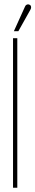

<svg xmlns="http://www.w3.org/2000/svg" viewBox="-20 -879 166 899"><path d="M122 -833Q125 -838 125.5 -842.5Q126 -847 124.5 -851Q123 -855 118 -857Q114 -859 110 -858.5Q106 -858 102.5 -855.5Q99 -853 97 -848L45 -733H66ZM41 0H61V-700H41Z"/></svg>

Font: Advent Pro Thin
Style: Regular
Weight: 250
Version: Version 3.000